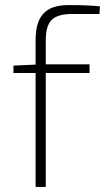

<svg xmlns="http://www.w3.org/2000/svg" viewBox="-20 -735 413 755"><path d="M371 -680H263Q207 -680 183.5 -657Q160 -634 160 -577V-482H332V-448H160V0H120V-448H33V-477L120 -481V-579Q120 -648 150.5 -681.5Q181 -715 250 -715Q329 -715 373 -710Z"/></svg>

Font: Exo 2.0 Extra Light
Style: Regular
Weight: 250
Designer: Natanael Gama
Version: Version 1.001;PS 001.001;hotconv 1.0.70;makeotf.lib2.5.58329